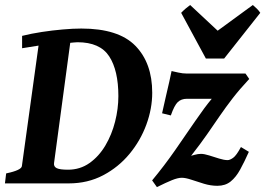

<svg xmlns="http://www.w3.org/2000/svg" viewBox="-25 -746 1079 781"><path d="M594.2 -368.7Q594.2 -304.2 570.3 -239Q546.4 -173.8 501.7 -119.9Q457 -65.9 394.5 -33Q332 0 254.4 0H-4.9L0 -40.5Q62 -53.7 64 -70.3L131.8 -560.5L64.9 -549.8V-600.1Q102.1 -609.4 145.3 -616Q188.5 -622.6 230.5 -626.2Q272.5 -629.9 305.7 -629.9Q457 -629.9 525.6 -559.8Q594.2 -489.7 594.2 -368.7ZM290 -574.2Q282.7 -574.2 275.4 -573.2Q268.1 -572.3 260.7 -571.8L194.8 -82.5Q192.9 -68.4 205.6 -62Q218.3 -55.7 251.5 -55.7Q300.8 -55.7 339.1 -82.8Q377.4 -109.9 403.6 -154.1Q429.7 -198.2 443.1 -251Q456.5 -303.7 456.5 -355Q456.5 -459.5 419.2 -516.8Q381.8 -574.2 290 -574.2ZM988.8 -424.8Q948.7 -381.8 920.9 -345.7Q893.1 -309.6 869.1 -274.7Q845.2 -239.7 818.1 -200.7Q791 -161.6 752.4 -112.3Q752.4 -112.3 766.4 -116.2Q780.3 -120.1 792.5 -120.1Q805.7 -120.1 825.7 -113.8Q845.7 -107.4 866.2 -101.1Q886.7 -94.7 900.9 -94.7Q910.2 -94.7 923.3 -104Q936.5 -113.3 955.1 -147.9L987.3 -128.4Q969.2 -87.9 952.1 -56.6Q935.1 -25.4 913.3 -7.8Q891.6 9.8 859.4 9.8Q832.5 9.8 804.9 1.5Q777.3 -6.8 753.7 -14.9Q730 -22.9 714.4 -22.9Q698.7 -22.9 674.6 -13.2Q650.4 -3.4 613.3 15.1L593.8 -12.2Q642.6 -70.8 687.3 -135Q731.9 -199.2 770 -254.9Q808.1 -310.5 836.4 -344.2H735.4Q712.4 -344.2 698.2 -330.8Q684.1 -317.4 669.9 -276.4L634.3 -285.2Q640.6 -314.5 648.7 -349.1Q656.7 -383.8 663.6 -413.6Q670.4 -443.4 672.9 -457Q682.1 -455.1 700.2 -450.9Q718.3 -446.8 735.4 -446.8H973.6ZM1033.7 -693.8 886.7 -507.8H812.5L711.9 -693.8Q719.7 -702.1 730.2 -711.2Q740.7 -720.2 748.5 -725.6L860.4 -621.1L1003.4 -725.6Q1009.3 -720.7 1018.8 -711.7Q1028.3 -702.6 1033.7 -693.8Z"/></svg>

Font: Gentium Book Plus
Style: Bold Italic
Weight: 700
Italic angle: -8°
Designer: Victor Gaultney, Annie Olsen, Iska Routamaa, Becca Hirsbrunner
Foundry: SIL International
Version: Version 6.101